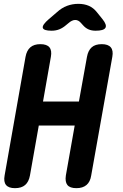

<svg xmlns="http://www.w3.org/2000/svg" viewBox="-20 -970 640 1000"><path d="M369 -316H182L136 -56Q130 -23 111 -6.5Q92 10 58 10Q25 10 11.5 -6.5Q-2 -23 4 -56L113 -674Q119 -707 138 -723.5Q157 -740 190 -740Q224 -740 237.5 -723.5Q251 -707 245 -674L204 -441H391L433 -674Q439 -707 457.5 -723.5Q476 -740 510 -740Q543 -740 557 -723.5Q571 -707 565 -674L455 -56Q450 -23 430.5 -6.5Q411 10 378 10Q344 10 331 -6.5Q318 -23 323 -56ZM249 -810Q207 -810 203 -825Q199 -840 234 -870L276 -906Q301 -929 329 -939.5Q357 -950 388 -950Q419 -950 443 -939.5Q467 -929 485 -906L514 -870Q538 -840 529 -825Q520 -810 478 -810Q457 -810 441 -817Q425 -824 412 -839L403 -849Q389 -866 372 -866Q355 -866 336 -849L325 -840Q308 -825 289.5 -817.5Q271 -810 249 -810Z"/></svg>

Font: Maple Mono
Style: Bold Italic
Weight: 700
Italic angle: -10°
Monospace: yes
Designer: subframe7536
Version: Version 7.000